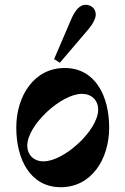

<svg xmlns="http://www.w3.org/2000/svg" viewBox="-20 -770 524 802"><path d="M206 -523 230 -508 347 -645C372 -674 380 -697 380 -709C380 -734 361 -750 337 -750C315 -750 295 -730 278 -691ZM94 -162C94 -248 236 -378 322 -378C362 -378 390 -352 390 -312C390 -226 248 -96 162 -96C122 -96 94 -122 94 -162ZM48 -237C48 -105 106 12 234 12C362 12 436 -105 436 -237C436 -369 378 -486 250 -486C122 -486 48 -369 48 -237Z"/></svg>

Font: Old Standard
Style: Bold
Weight: 700
Designer: Alexey Kryukov <alexios@thessalonica.org.ru>
Version: Version 2.0.2